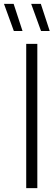

<svg xmlns="http://www.w3.org/2000/svg" viewBox="-58 -965 288 985"><path d="M76.5 0V-740H133.5V0ZM152.5 -806 102 -945H151.5L197 -806ZM13 -806 -37.5 -945H12L57.5 -806Z"/></svg>

Font: Encode Sans Cnd Lt
Style: Regular
Weight: 300
Width: 3
Designer: Multiple Designers
Foundry: Impallari Type
Version: Version 3.002; ttfautohint (v1.8.3) -l 8 -r 50 -G 200 -x 14 